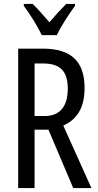

<svg xmlns="http://www.w3.org/2000/svg" viewBox="-20 -963 501 983"><path d="M194 -783H271C292 -829 334 -892 364 -933V-943H319C285 -908 267 -889 233 -849C203 -883 172 -920 147 -943H102V-933C137 -886 173 -827 194 -783ZM199 -714H73V0H157V-299H228L355 0H448L304 -320C381 -355 413 -419 413 -513C413 -647 346 -714 199 -714ZM200 -638C287 -638 327 -600 327 -509C327 -416 285 -369 209 -369H157V-638Z"/></svg>

Font: Noto Sans Arabic ExtCond
Style: Regular
Weight: 400
Width: 2
Designer: Monotype Design Team, Nadine Chahine, Nizar Qandah and Khaled Hosny
Foundry: Monotype Imaging Inc.
Version: Version 2.012